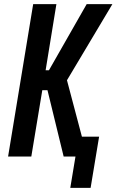

<svg xmlns="http://www.w3.org/2000/svg" viewBox="-20 -755 562 926"><path d="M319 151 344 0H287L209 -320H184L131 0H19L140 -735H252L200 -416H216L398 -735H522L303 -368L375 -96H458L417 151Z"/></svg>

Font: Iosevka SS18
Style: Bold Italic
Weight: 700
Italic angle: -9°
Monospace: yes
Designer: Belleve Invis
Foundry: Belleve Invis
Version: Version 25.1.1; ttfautohint (v1.8.4)